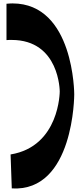

<svg xmlns="http://www.w3.org/2000/svg" viewBox="-20 -911 481 1125"><path d="M415 -358C415 -358 415 -891 53 -891C42 -891 30 -890 18 -889V-676C28 -677 38 -677 48 -677C330 -677 330 -375 330 -375C330 -375 330 -53 42 -6L49 193C415 215 415 -358 415 -358Z"/></svg>

Font: Peralta
Style: Regular
Weight: 400
Designer: Astigmatic (AOETI)
Foundry: Astigmatic (AOETI)
Version: Version 1.000